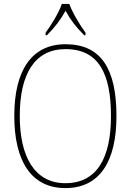

<svg xmlns="http://www.w3.org/2000/svg" viewBox="-20 -951 669 981"><path d="M213 -784V-771H220C265 -817 287 -847 315 -896C342 -847 365 -817 410 -771H417V-784C389 -822 350 -886 334 -931H296C281 -886 241 -822 213 -784ZM314 10C493 10 575 -131 575 -358C575 -597 498 -725 315 -725C143 -725 53 -593 53 -359C53 -129 139 10 314 10ZM314 -15C159 -15 81 -147 81 -358C81 -573 157 -700 315 -700C485 -700 547 -573 547 -358C547 -145 476 -15 314 -15Z"/></svg>

Font: Noto Serif Devanagari SemiCondensed Thin
Style: Regular
Weight: 100
Width: 4
Designer: Universal Thirst, Indian Type Foundry and the Monotype Design Team
Foundry: Monotype Imaging Inc.
Version: Version 2.004